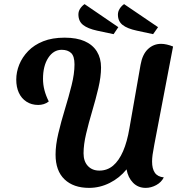

<svg xmlns="http://www.w3.org/2000/svg" viewBox="-20 -892 874 933"><path d="M413 21Q337 21 293.5 -20.5Q250 -62 250 -141Q250 -187 263.5 -244Q277 -301 295.5 -361.5Q314 -422 328 -478Q342 -534 342 -579Q342 -619 325.5 -634.5Q309 -650 280 -650Q240 -650 214.5 -611Q189 -572 189 -509Q189 -481 196 -454Q203 -427 217 -399Q206 -390 192.5 -386Q179 -382 166 -382Q133 -382 108.5 -398Q84 -414 71.5 -441.5Q59 -469 59 -505Q59 -542 73.5 -578Q88 -614 117 -644Q146 -674 190 -691.5Q234 -709 294 -709Q353 -709 392 -691.5Q431 -674 451 -641.5Q471 -609 471 -564Q471 -519 458 -464Q445 -409 428 -352Q411 -295 398.5 -242Q386 -189 386 -147Q386 -108 407 -85.5Q428 -63 463 -63Q501 -63 529.5 -87Q558 -111 578 -157Q598 -203 609 -269L663 -577Q672 -628 699 -653.5Q726 -679 763 -679Q776 -679 791 -675.5Q806 -672 821 -666L730 -190Q724 -159 721.5 -140.5Q719 -122 719 -107Q719 -72 732.5 -52.5Q746 -33 776 -30Q764 -6 739 7.5Q714 21 688 21Q651 21 626.5 -4Q602 -29 595 -69Q561 -27 513 -3Q465 21 413 21ZM724 -726 645 -743Q598 -753 575.5 -771Q553 -789 553 -821Q553 -836 561.5 -849.5Q570 -863 583 -872L748 -760ZM532 -726 452 -743Q406 -753 383.5 -771Q361 -789 361 -822Q361 -837 369.5 -850Q378 -863 391 -872L555 -760Z"/></svg>

Font: Sansita Swashed Light Medium
Style: Regular
Weight: 500
Version: Version 1.003